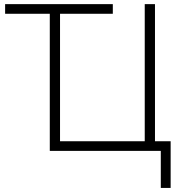

<svg xmlns="http://www.w3.org/2000/svg" viewBox="-20 -734 880 934"><path d="M4.9 -667V-713.9H528.8V-667H272V-46.9H684.1V-713.9H733.9V-46.9H810.1V180.2H762.2V0H222.2V-667Z"/></svg>

Font: Open Sans Light
Style: Regular
Weight: 300
Foundry: Ascender Corporation
Version: Version 1.10